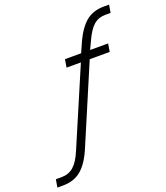

<svg xmlns="http://www.w3.org/2000/svg" viewBox="-168 -811 938 1083"><g transform="rotate(-20 301.5 -269.0)"><path d="M-4 119H29Q73 119 102.5 93.5Q132 68 157 9L354 -452H268L276 -500H373L393 -545Q428 -627 472 -665.5Q516 -704 583 -704H615L607 -657H575Q534 -657 505 -632Q476 -607 448 -545L427 -500H535L527 -452H407L211 9Q177 91 133 128.5Q89 166 23 166H-12Z"/></g></svg>

Font: Bai Jamjuree Light
Style: Italic
Weight: 300
Italic angle: -10°
Version: Version 1.000; ttfautohint (v1.6)